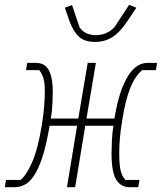

<svg xmlns="http://www.w3.org/2000/svg" viewBox="-37 -777 672 797"><path d="M-12 -30H48Q70 -46 95 -100.5Q120 -155 137 -260Q144 -304 146.5 -339Q149 -374 149 -397Q149 -437 142.5 -455Q136 -473 126 -486H71L76 -516H112Q128 -516 141 -510Q154 -504 163 -490Q172 -476 177 -452.5Q182 -429 182 -394Q182 -375 180.5 -344.5Q179 -314 174 -285H288L327 -516H361L322 -285H438Q450 -356 465 -398Q480 -440 498 -467Q531 -516 576 -516H615L610 -486H553Q540 -475 528 -458Q516 -441 505.5 -416Q495 -391 486 -356Q477 -321 470 -275Q463 -233 460.5 -201Q458 -169 458 -140Q458 -92 464 -68Q470 -44 484 -30H542L537 0H500Q465 0 445.5 -31Q426 -62 426 -140Q426 -161 427.5 -194Q429 -227 434 -255H317L275 0H241L283 -255H169Q155 -173 138.5 -123Q122 -73 102 -45Q85 -20 65 -10Q45 0 25 0H-17ZM358 -603Q315 -603 291.5 -624Q268 -645 252 -688L232 -745L262 -756L293 -664Q304 -647 322 -639Q340 -631 360 -631Q406 -631 438 -664L499 -757L529 -745L491 -688Q461 -643 429.5 -623Q398 -603 358 -603Z"/></svg>

Font: IBM Plex Mono ExtraLight
Style: Italic
Weight: 200
Italic angle: -9°
Monospace: yes
Designer: Mike Abbink, Paul van der Laan, Pieter van Rosmalen
Foundry: Bold Monday
Version: Version 2.3